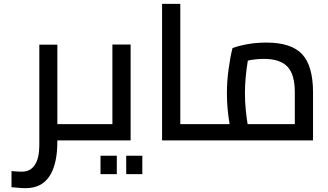

<svg xmlns="http://www.w3.org/2000/svg" viewBox="-20 -732 1708 1001"><path d="M417 0H279V6Q279 124 238 186.5Q197 249 114 249Q91 249 64 246L40 244V160Q73 163 94 163Q139 163 162 127Q185 91 185 26V-499H279V-85H417Z M417 0ZM661 -500V0H417V-85H566V-500ZM504 80H589V176H504ZM638 80H722V176H638Z M1015 -85V0H825V-712H920V-85Z M1612 -250V0H1015V-85H1177Q1163 -167 1163 -246Q1163 -309 1172 -373.5Q1181 -438 1192 -481Q1219 -492 1266.5 -501Q1314 -510 1369 -510Q1499 -510 1555.5 -449Q1612 -388 1612 -250ZM1271 -85H1517V-252Q1517 -344 1478.5 -384.5Q1440 -425 1356 -425Q1313 -425 1272 -416Q1257 -324 1257 -246Q1257 -201 1261.5 -156.5Q1266 -112 1271 -85Z"/></svg>

Font: sheba-seeBold
Style: Regular
Weight: 600
Designer: Mohamed Galeb, the designers
Foundry: Kief Type Foundry
Version: Version 2.010; ttfautohint (v1.5.33-1714) -l 8 -r 50 -G 200 